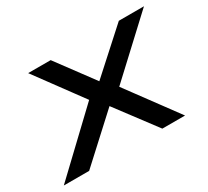

<svg xmlns="http://www.w3.org/2000/svg" viewBox="-119 -661 896 827"><g transform="rotate(-30 328.5 -248.0)"><path d="M-14 0 285 -284 292 -228 95 -496H207L347 -307H337L546 -496H671L385 -230L384 -278L589 0H476L325 -201L333 -203L112 0Z"/></g></svg>

Font: Nunito Sans 7pt Expanded
Style: Italic
Weight: 400
Width: 7
Italic angle: -9°
Designer: Vernon Adams
Foundry: Vernon Adams
Version: Version 3.101;gftools[0.9.27]